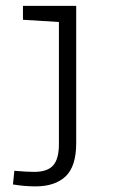

<svg xmlns="http://www.w3.org/2000/svg" viewBox="-20 -458 478 673"><path d="M104.5 195.3Q65.4 195.3 25.4 188.5L30.3 140.6Q73.2 144.5 99.6 144.5Q146.5 144.5 166.5 121.6Q186.5 98.6 186.5 47.9V-380.9L60.5 -388.7V-437.5H247.1V43.9Q247.1 125 210 160.2Q172.9 195.3 104.5 195.3Z"/></svg>

Font: Sudo Light
Style: Regular
Weight: 300
Monospace: yes
Designer: Jens Kutilek
Foundry: Jens Kutilek
Version: Version 0.040